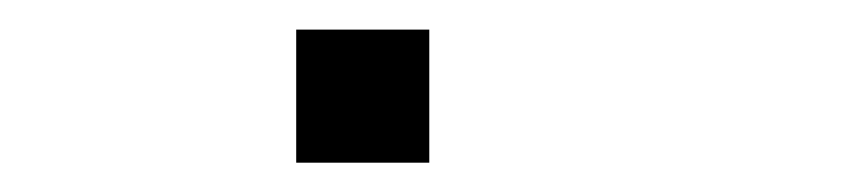

<svg xmlns="http://www.w3.org/2000/svg" viewBox="-20 -111 586 131"><path d="M272.9 0H182.1V-90.8H272.9Z"/></svg>

Font: Anonymous Pro
Style: Regular
Weight: 400
Monospace: yes
Designer: Mark Simonson
Version: Version 1.003